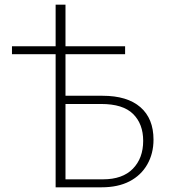

<svg xmlns="http://www.w3.org/2000/svg" viewBox="-20 -798 724 818"><path d="M31 -567V-601H513V-567ZM217 0V-778H259V-34H419Q502 -34 546 -79Q590 -124 590 -198Q590 -270 547 -312.5Q504 -355 411 -355H244V-390H417Q522 -390 578 -341.5Q634 -293 634 -203Q634 -144 607.5 -97.5Q581 -51 532 -25.5Q483 0 413 0Z"/></svg>

Font: Ysabeau SC ExtraLight
Style: Regular
Weight: 250
Designer: Christian Thalmann (Catharsis Fonts)
Version: Version 2.001;gftools[0.9.30]; featfreeze: smcp